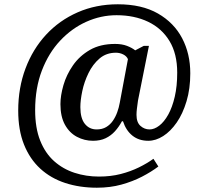

<svg xmlns="http://www.w3.org/2000/svg" viewBox="-20 -734 961 896"><path d="M432 142Q352 142 284.5 120Q217 98 168 53Q119 8 92 -59.5Q65 -127 65 -218Q65 -324 99 -414.5Q133 -505 195 -572Q257 -639 342.5 -676.5Q428 -714 530 -714Q642 -714 717 -671Q792 -628 830 -555.5Q868 -483 868 -392Q868 -320 850.5 -261.5Q833 -203 804.5 -162Q776 -121 741.5 -99Q707 -77 672 -77Q628 -77 598 -101Q568 -125 554 -168H549Q535 -142 516.5 -121.5Q498 -101 473 -89Q448 -77 414 -77Q374 -77 339 -95.5Q304 -114 283 -152Q262 -190 262 -248Q262 -288 276 -336.5Q290 -385 320.5 -429Q351 -473 399.5 -501Q448 -529 517 -529Q549 -529 572.5 -520Q596 -511 611 -499L651 -520H675L624 -265Q624 -265 622.5 -254Q621 -243 619 -227.5Q617 -212 617 -198Q617 -163 635.5 -146.5Q654 -130 678 -130Q700 -130 723 -147.5Q746 -165 765 -199Q784 -233 795.5 -282.5Q807 -332 807 -395Q807 -483 771 -542.5Q735 -602 671 -632.5Q607 -663 524 -663Q451 -663 383 -632.5Q315 -602 261 -544.5Q207 -487 175.5 -405Q144 -323 144 -220Q144 -137 167.5 -78Q191 -19 232.5 18Q274 55 328 72.5Q382 90 442 90Q497 90 543.5 78Q590 66 628.5 47Q667 28 696 7L719 43Q686 68 642.5 90.5Q599 113 546.5 127.5Q494 142 432 142ZM431 -130Q457 -130 475.5 -141Q494 -152 506.5 -170Q519 -188 527 -210Q535 -232 539 -255L577 -458Q571 -472 555 -480Q539 -488 521 -488Q476 -488 444.5 -461Q413 -434 393 -393Q373 -352 364 -309Q355 -266 355 -234Q355 -182 376 -156Q397 -130 431 -130Z"/></svg>

Font: Noto Serif Tamil
Style: Italic
Weight: 400
Italic angle: -12°
Designer: Indian Type Foundry, Tom Grace, and the Monotype Design Team
Foundry: Monotype Imaging Inc.
Version: Version 2.003